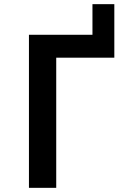

<svg xmlns="http://www.w3.org/2000/svg" viewBox="-20 -902 640 922"><path d="M119 0V-735H424V-882H529V-625H250V0Z"/></svg>

Font: Iosevka Extrabold Extended
Style: Regular
Weight: 800
Width: 7
Monospace: yes
Designer: Belleve Invis
Foundry: Belleve Invis
Version: Version 32.5.0; ttfautohint (v1.8.4)